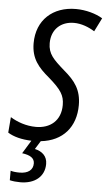

<svg xmlns="http://www.w3.org/2000/svg" viewBox="-73 -764 580 1043"><g transform="rotate(5 217.0 -242.0)"><path d="M79 240C157 240 210 198 210 129C210 86 182 62 142 53L170 8C290 -5 359 -86 359 -205C359 -288 324 -335 262 -387C202 -440 172 -468 172 -527C172 -603 224 -648 294 -648C335 -648 375 -632 407 -612L444 -686C408 -708 353 -724 298 -724C173 -724 85 -646 85 -519C85 -436 124 -390 184 -340C252 -281 272 -251 272 -198C272 -112 214 -67 137 -67C83 -67 34 -85 -3 -108L-10 -23C22 -3 65 8 119 10L75 82C120 88 143 103 143 132C143 167 117 188 70 188C50 188 33 186 21 182V234C38 238 58 240 79 240Z"/></g></svg>

Font: Noto Sans Condensed
Style: Italic
Weight: 400
Width: 3
Italic angle: -12°
Designer: Monotype Design Team
Foundry: Monotype Imaging Inc.
Version: Version 2.013